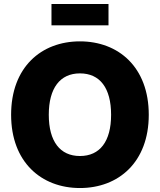

<svg xmlns="http://www.w3.org/2000/svg" viewBox="-20 -948 814 978"><path d="M387.2 9.8C584 9.8 737.8 -122.1 737.8 -363.3C737.8 -605.5 584 -737.3 387.2 -737.3C189.9 -737.3 36.6 -605.5 36.6 -363.3C36.6 -123 189.9 9.8 387.2 9.8ZM387.2 -153.3C286.1 -153.3 228.5 -227.5 228.5 -363.3C228.5 -499.5 286.1 -574.2 387.2 -574.2C488.8 -574.2 545.9 -500 545.9 -363.3C545.9 -227.5 488.8 -153.3 387.2 -153.3ZM532.7 -927.7H242.2V-818.8H532.7Z"/></svg>

Font: Raveo ExtraBold
Style: Regular
Weight: 800
Designer: Jakub Foglar, Rasmus Andersson (Inter)
Foundry: Jakubfoglar.com
Version: Version 1.100;Glyphs 3.2.3 (3260)